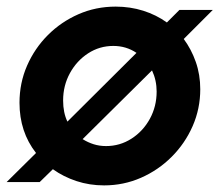

<svg xmlns="http://www.w3.org/2000/svg" viewBox="-29 -551 664 581"><path d="M286 10Q242 10 202.5 -3Q163 -16 131 -39L91 0H-9L80 -88Q30 -152 30 -240Q30 -300 53 -352.5Q76 -405 116 -445Q156 -485 208.5 -508Q261 -531 321 -531Q365 -531 404.5 -518.5Q444 -506 476 -483L514 -521H615L527 -433Q550 -402 563.5 -363.5Q577 -325 577 -281Q577 -222 554 -169.5Q531 -117 490.5 -76.5Q450 -36 397.5 -13Q345 10 286 10ZM175 -183 384 -391Q353 -412 314 -412Q272 -412 237.5 -389.5Q203 -367 182.5 -329.5Q162 -292 162 -247Q162 -210 175 -183ZM292 -109Q334 -109 369 -131.5Q404 -154 424.5 -191.5Q445 -229 445 -274Q445 -308 431 -338L221 -130Q237 -120 254.5 -114.5Q272 -109 292 -109Z"/></svg>

Font: Red Hat Display
Style: Bold Italic
Weight: 700
Italic angle: -12°
Designer: Pentagram, MCKL
Foundry: Pentagram, MCKL
Version: Version 1.023; ttfautohint (v1.8.3)